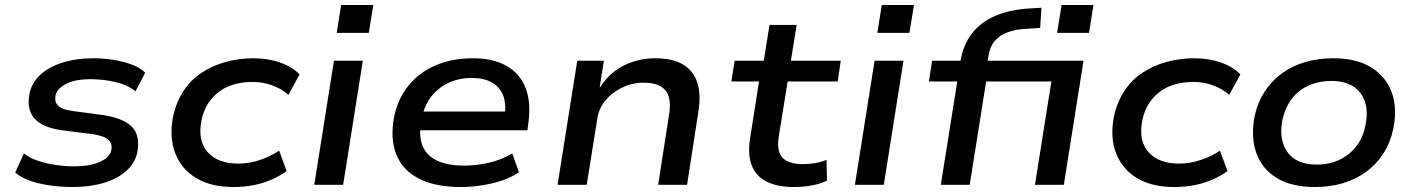

<svg xmlns="http://www.w3.org/2000/svg" viewBox="-20 -742 5682 771"><path d="M271 9Q196 9 135 -6Q74 -21 41 -49L76 -126Q100 -107 133.5 -96Q167 -85 204.5 -79.5Q242 -74 278 -74Q341 -74 381 -92Q421 -110 427 -139Q432 -165 415.5 -180.5Q399 -196 354 -203L228 -219Q150 -230 118 -266.5Q86 -303 99 -368Q108 -410 141 -441Q174 -472 229 -490Q284 -508 356 -508Q399 -508 439.5 -501Q480 -494 512.5 -481.5Q545 -469 563 -450L524 -375Q493 -401 443.5 -412.5Q394 -424 344 -424Q281 -424 245 -405Q209 -386 203 -359Q198 -332 214 -317Q230 -302 273 -296L394 -280Q477 -267 510.5 -232Q544 -197 531 -129Q522 -87 487 -55.5Q452 -24 396.5 -7.5Q341 9 271 9Z M917 9Q828 9 768.5 -26.5Q709 -62 684 -126Q659 -190 675 -274Q688 -333 717.5 -377.5Q747 -422 790.5 -450.5Q834 -479 887 -493.5Q940 -508 997 -508Q1057 -508 1106 -490.5Q1155 -473 1183 -443L1138 -361Q1110 -386 1072.5 -399.5Q1035 -413 995 -413Q957 -413 923 -404Q889 -395 862 -375.5Q835 -356 816 -327Q797 -298 789 -258Q773 -177 814 -131Q855 -85 937 -85Q979 -85 1022 -99Q1065 -113 1101 -137L1131 -55Q1105 -36 1071 -21Q1037 -6 998.5 1.5Q960 9 917 9Z M1332 -610 1350 -722H1479L1461 -610ZM1242 0 1321 -498H1437L1358 0Z M1832 9Q1727 9 1661.5 -25Q1596 -59 1571 -123Q1546 -187 1563 -274Q1578 -346 1620.5 -398.5Q1663 -451 1729 -479.5Q1795 -508 1880 -508Q1958 -508 2012 -478.5Q2066 -449 2089.5 -391.5Q2113 -334 2102 -250L2098 -219H1644L1655 -294H2030L2006 -271Q2014 -324 2000.5 -358.5Q1987 -393 1955 -411Q1923 -429 1874 -429Q1823 -429 1780.5 -409Q1738 -389 1710 -352Q1682 -315 1673 -263L1671 -252Q1661 -195 1677 -156Q1693 -117 1735 -97Q1777 -77 1844 -77Q1893 -77 1943.5 -88.5Q1994 -100 2037 -126L2064 -50Q2018 -20 1955.5 -5.5Q1893 9 1832 9Z M2219 0 2298 -498H2405L2388 -392H2390Q2429 -452 2487 -480Q2545 -508 2612 -508Q2680 -508 2722 -483.5Q2764 -459 2780 -410.5Q2796 -362 2784 -291L2739 0H2623L2667 -284Q2674 -326 2665.5 -353.5Q2657 -381 2632.5 -395.5Q2608 -410 2565 -410Q2518 -410 2477.5 -390Q2437 -370 2411 -338.5Q2385 -307 2379 -268L2336 0Z M3168 9Q3100 9 3057 -13.5Q3014 -36 2998 -79.5Q2982 -123 2992 -186L3028 -415H2917L2930 -498H3047L3070 -642H3179L3156 -498H3356L3344 -415H3143L3107 -193Q3098 -134 3122.5 -108.5Q3147 -83 3204 -83Q3229 -83 3253 -87Q3277 -91 3299 -100L3301 -17Q3273 -3 3238.5 3Q3204 9 3168 9Z M3503 -610 3521 -722H3650L3632 -610ZM3413 0 3492 -498H3608L3529 0Z M3758 0 3824 -415H3710L3723 -498H3868L3831 -466L3836 -492Q3847 -561 3882.5 -607Q3918 -653 3976 -678Q4034 -703 4113 -708L4162 -711L4157 -630L4096 -626Q4060 -624 4028 -613Q3996 -602 3975 -578Q3954 -554 3948 -510L3942 -477L3923 -498H4331L4252 0H4136L4202 -415H3940L3874 0ZM4225 -610 4243 -722H4371L4353 -610Z M4695 9Q4606 9 4546.5 -26.5Q4487 -62 4462 -126Q4437 -190 4453 -274Q4466 -333 4495.5 -377.5Q4525 -422 4568.5 -450.5Q4612 -479 4665 -493.5Q4718 -508 4775 -508Q4835 -508 4884 -490.5Q4933 -473 4961 -443L4916 -361Q4888 -386 4850.5 -399.5Q4813 -413 4773 -413Q4735 -413 4701 -404Q4667 -395 4640 -375.5Q4613 -356 4594 -327Q4575 -298 4567 -258Q4551 -177 4592 -131Q4633 -85 4715 -85Q4757 -85 4800 -99Q4843 -113 4879 -137L4909 -55Q4883 -36 4849 -21Q4815 -6 4776.5 1.5Q4738 9 4695 9Z M5260 9Q5167 9 5107.5 -27Q5048 -63 5025 -127.5Q5002 -192 5018 -275Q5030 -330 5058 -373.5Q5086 -417 5127 -447Q5168 -477 5220.5 -492.5Q5273 -508 5334 -508Q5427 -508 5486 -471.5Q5545 -435 5568.5 -371.5Q5592 -308 5575 -225Q5563 -169 5535 -125.5Q5507 -82 5466 -52Q5425 -22 5373 -6.5Q5321 9 5260 9ZM5267 -81Q5318 -81 5358 -100Q5398 -119 5425.5 -153.5Q5453 -188 5463 -238Q5480 -318 5443.5 -367.5Q5407 -417 5326 -417Q5277 -417 5236 -399Q5195 -381 5168 -346Q5141 -311 5130 -262Q5114 -181 5150 -131Q5186 -81 5267 -81Z"/></svg>

Font: Nunito Sans 7pt SemiExpanded SemiBold
Style: Italic
Weight: 600
Width: 6
Italic angle: -9°
Designer: Vernon Adams
Foundry: Vernon Adams
Version: Version 3.101;gftools[0.9.27]